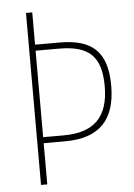

<svg xmlns="http://www.w3.org/2000/svg" viewBox="-52 -754 554 794"><g transform="rotate(-5 225.0 -357.0)"><path d="M411 -384C411 -526 347 -580 215 -580H112V-714H86V0H112V-171H201C342 -171 411 -240 411 -384ZM197 -196H112V-555H210C334 -555 384 -507 384 -384C384 -255 323 -196 197 -196Z"/></g></svg>

Font: Noto Sans Kannada Condensed Thin
Style: Regular
Weight: 100
Width: 3
Designer: Jelle Bosma - Monotype Design Team
Foundry: Monotype Imaging Inc.
Version: Version 2.005